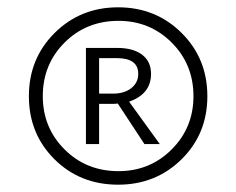

<svg xmlns="http://www.w3.org/2000/svg" viewBox="-20 -731 646 525"><path d="M303 -226Q199 -226 129 -295.5Q59 -365 59 -468Q59 -571 129.5 -641Q200 -711 303 -711Q406 -711 476.5 -641Q547 -571 547 -468Q547 -365 476.5 -295.5Q406 -226 303 -226ZM304 -263Q390 -263 449.5 -322.5Q509 -382 509 -468Q509 -555 449.5 -614.5Q390 -674 304 -674Q216 -674 156.5 -614.5Q97 -555 97 -468Q97 -382 156.5 -322.5Q216 -263 304 -263ZM393 -529Q393 -474 333 -453L417 -337H375L302 -448Q298 -447 289 -447H251V-337H215V-600H300Q344 -600 368.5 -581.5Q393 -563 393 -529ZM251 -475H289Q320 -475 339 -490Q358 -505 358 -529Q358 -572 300 -572H251Z"/></svg>

Font: EauTest
Style: Italic
Weight: 400
Italic angle: -12°
Designer: Christian Thalmann (Catharsis Fonts)
Version: Version 0.001;PS 000.001;hotconv 1.0.88;makeotf.lib2.5.64775